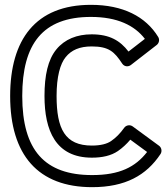

<svg xmlns="http://www.w3.org/2000/svg" viewBox="-20 -735 690 794"><path d="M164 -338C164 -195.4 210.1 -83 360 -83C403 -83 439.5 -91.1 467.7 -110.4C486.3 -123.2 503.7 -139.4 518.9 -157.4L588.3 -106.5C540 -44.4 474.7 -11 361 -11C165.6 -11 72 -112.9 72 -338C72 -553.6 156.8 -665 356 -665C465.4 -665 536.7 -629.7 579.1 -574.3L511.4 -521.8C477 -566.6 433.9 -593 359 -593C298.3 -593 247.6 -572.8 213.2 -530.9C178.1 -488.2 164 -423 164 -338ZM214 -338C214 -418.3 228.9 -471.2 251.8 -499.1C275.4 -527.9 309 -543 359 -543C430.5 -543 453.4 -520.6 485.1 -472.3C494.6 -457.9 511.3 -458.5 521.3 -466.2L628.3 -549.2C637.4 -556.2 641.2 -570.8 634.3 -582C582.6 -666.7 488.2 -715 356 -715C126.5 -715 22 -570.5 22 -338C22 -93.8 137.7 39 361 39C498 39 585.2 -9.6 643.9 -98.2C650.6 -108.4 648.8 -124.1 637.8 -132.2L528.8 -212.2C517.2 -220.6 501.4 -217.4 493.6 -206.5C477.1 -183.2 459 -165.1 439.3 -151.6C422.9 -140.3 397 -133 360 -133C248.6 -133 214 -202.3 214 -338Z"/></svg>

Font: Fog Sans
Style: Outline
Weight: 700
Foundry: Intel Corporation
Version: Version 1.00